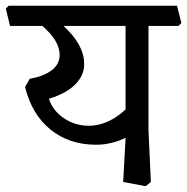

<svg xmlns="http://www.w3.org/2000/svg" viewBox="-50 -619 650 667"><path d="M465.8 -167 474.1 13.2 456.1 27.8 377.9 13.2 386.2 -137.2V-140.1Q335.4 -116.2 284.2 -116.2Q189.9 -116.2 125 -169.2Q60.1 -222.2 37.1 -316.9L53.2 -345.2Q102.1 -354 129.6 -375Q157.2 -396 157.2 -428.2Q157.2 -477.1 97.2 -528.8H-15.1L-29.8 -588.9L-20 -599.1H564.9L580.1 -539.1L569.8 -528.8H465.8ZM170.9 -528.8Q241.7 -462.9 242.2 -399.9Q244.1 -359.9 213.1 -327.4Q182.1 -294.9 120.1 -275.9Q132.3 -235.8 171.1 -209Q210 -182.1 258.8 -182.1Q292 -182.1 325 -197Q357.9 -211.9 386.2 -238.8V-528.8Z"/></svg>

Font: Sura
Style: Regular
Weight: 400
Designer: Carolina Giovagnoli
Foundry: Huerta Tipografica
Version: Version 1.003;PS 001.002;hotconv 1.0.70;makeotf.lib2.5.58329